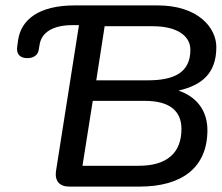

<svg xmlns="http://www.w3.org/2000/svg" viewBox="-20 -690 820 710"><path d="M81 -475C105 -475 120 -487 123 -505L127 -528C135 -570 176 -597 247 -597H272L187 -57C182 -21 200 0 236 0H496C655 0 747 -72 747 -209C747 -280 708 -332 640 -355C727 -375 780 -419 780 -516C780 -587 713 -670 563 -670H256C123 -670 58 -617 47 -542L44 -520C39 -492 52 -475 81 -475ZM493 -77H285L323 -317H516C603 -317 651 -283 651 -213C651 -125 598 -77 493 -77ZM527 -393H336L367 -593H545C637 -593 684 -556 684 -506C684 -423 626 -393 527 -393Z"/></svg>

Font: SN Pro Medium
Style: Italic
Weight: 400
Italic angle: -9°
Designer: Tobias Whetton
Foundry: Supernotes
Version: Version 1.001;Glyphs 3.2 (3249)